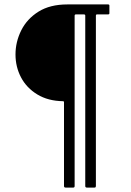

<svg xmlns="http://www.w3.org/2000/svg" viewBox="-20 -762 590 867"><path d="M418 -697Q413 -697 413 -691V78Q413 80 412 82.5Q411 85 407 85H372Q365 85 365 78V-692Q365 -697 358 -697H323Q317 -697 317 -691V78Q317 85 311 85H276Q269 85 269 78V-301Q269 -305 265 -305Q197 -306 148.5 -335.5Q100 -365 75 -412.5Q50 -460 50 -516Q50 -573 76 -625Q102 -677 154 -709.5Q206 -742 284 -742H468Q474 -742 474 -737V-702Q474 -697 468 -697Z"/></svg>

Font: Libre Franklin Thin Light
Style: Regular
Weight: 300
Version: Version 3.000